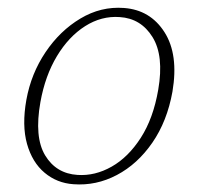

<svg xmlns="http://www.w3.org/2000/svg" viewBox="-20 -478 521 506"><path d="M306.5 -457Q376 -452 413.5 -393.2Q451 -334.5 434.5 -236.5Q420.5 -158.5 381.5 -102Q342.5 -45.5 288 -16.8Q233.5 12 173.5 7.5Q130 4.5 97.5 -22.8Q65 -50 51.2 -98.8Q37.5 -147.5 49.5 -215Q62 -284 100 -340.5Q138 -397 192 -429.2Q246 -461.5 306.5 -457ZM184.5 -17Q230.5 -14 274.2 -38.8Q318 -63.5 351 -114.8Q384 -166 397 -241.5Q412.5 -331 382 -380.2Q351.5 -429.5 295.5 -433Q247.5 -436.5 204.2 -409Q161 -381.5 130 -330Q99 -278.5 86.5 -209Q70 -116.5 99 -68.5Q128 -20.5 184.5 -17Z"/></svg>

Font: Fraunces 9pt Soft Thin
Style: Italic
Weight: 100
Italic angle: -16°
Version: Version 1.000;[b76b70a41]